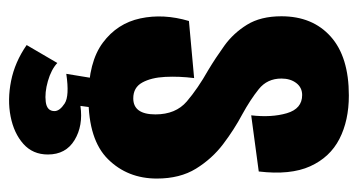

<svg xmlns="http://www.w3.org/2000/svg" viewBox="-196 -384 760 407"><g transform="rotate(90 183.5 -180.0)"><path d="M187 12Q111 12 70 -18.5Q29 -49 18.5 -98Q8 -147 24 -201L145 -212Q141 -180 142.5 -150.5Q144 -121 154.5 -102Q165 -83 188 -83Q222 -83 222 -130Q222 -173 194.5 -196.5Q167 -220 128 -242Q103 -257 76.5 -276Q50 -295 32 -324Q14 -353 14 -397Q14 -463 57 -501.5Q100 -540 182 -540Q235 -540 274 -520Q313 -500 332 -458Q351 -416 343 -349L224 -333Q229 -376 219.5 -408.5Q210 -441 181 -441Q165 -441 155.5 -428.5Q146 -416 146 -397Q146 -367 168.5 -349Q191 -331 222 -314Q254 -297 285 -273.5Q316 -250 337 -216Q358 -182 358 -133Q358 -71 317 -29.5Q276 12 187 12ZM75 143 113 78Q127 91 151.5 98Q176 105 195.5 102.5Q215 100 215 84Q215 73 199 62.5Q183 52 136 59L147 -8H209L204 29Q246 23 276.5 41.5Q307 60 307 98Q307 130 284.5 150Q262 170 226.5 177Q191 184 151 176Q111 168 75 143Z"/></g></svg>

Font: Bricolage Grotesque 48pt Condensed Bricolage Grotesque 48pt Condensed Regular
Style: Bold
Weight: 700
Width: 3
Designer: Mathieu Triay
Foundry: Atelier Triay
Version: Version 1.000; ttfautohint (v1.8.4.7-5d5b);gftools[0.9.32]